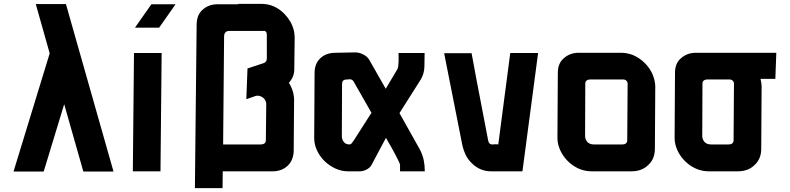

<svg xmlns="http://www.w3.org/2000/svg" viewBox="-20 -886 4085 993"><path d="M411 1 312 -347 206 1H50L237 -610L165 -865H321L567 1Z M810 0H667L673 -612H816ZM763 -864H888L803 -743H678Z M1132 0 1131 87H988L997 -760Q998 -809 1027 -835Q1059 -864 1105 -864H1212V-866H1332Q1402 -866 1453 -812Q1488 -775 1499 -731Q1502 -721 1502.5 -712Q1503 -703 1504 -693L1502 -530Q1503 -489 1474 -458Q1488 -436 1496 -408Q1501 -386 1501 -373L1499 -104Q1497 -57 1468 -29Q1437 0 1390 0H1363ZM1328 -139Q1357 -139 1355 -165L1357 -348Q1357 -363 1345 -377Q1329 -391 1313 -391Q1305 -391 1303 -390L1254 -373L1260 -532L1342 -559Q1360 -565 1360 -583V-707Q1360 -726 1344 -727V-726H1166Q1141 -726 1139 -700L1134 -139Z M1901 -32Q1893 -18 1875.5 -9Q1858 0 1841 0H1780Q1746 0 1714.5 -14.5Q1683 -29 1658.5 -53Q1634 -77 1619.5 -108Q1605 -139 1605 -173L1607 -509Q1607 -557 1637 -585Q1667 -613 1715 -613L1818 -615Q1838 -615 1859.5 -604Q1881 -593 1890 -576L1975 -427L2034 -526Q2038 -532 2039.5 -543.5Q2041 -555 2041.5 -568Q2042 -581 2041.5 -593Q2041 -605 2041 -612H2176Q2176 -577 2175 -540.5Q2174 -504 2155 -473L2046 -301L2152 -112Q2166 -84 2171.5 -57.5Q2177 -31 2177 0H2049V-33Q2049 -37 2043 -50Q2037 -63 2027 -82Q2017 -101 2004 -124.5Q1991 -148 1976 -173ZM1764 -474Q1757 -472 1753 -467Q1749 -462 1749 -449L1748 -182Q1748 -165 1758 -152Q1768 -139 1787 -139Q1795 -139 1800.5 -147Q1806 -155 1810 -160L1900 -301H1902L1808 -466Q1801 -476 1789 -476Z M2520 0Q2462 0 2420 -42Q2399 -62 2387.5 -87Q2376 -112 2370 -141L2277 -611H2419Q2421 -599 2442 -486.5Q2463 -374 2505 -158Q2509 -139 2525 -139Q2527 -139 2530.5 -139Q2534 -139 2541 -140Q2542 -140 2545.5 -140Q2549 -140 2557 -139L2619 -612H2763L2682 0Z M2865 -509Q2865 -558 2895 -584Q2927 -613 2973 -613H3192Q3251 -613 3299 -574Q3349 -533 3364 -475Q3369 -453 3369 -440L3367 -117Q3367 -64 3333 -33Q3300 0 3246 0H3040Q2981 0 2932 -39Q2882 -80 2867 -139Q2863 -154 2863 -173ZM3006 -182Q3006 -177 3007 -173Q3016 -139 3051 -139H3198Q3226 -139 3224 -165L3226 -453V-457Q3221 -475 3203 -475H3034Q3005 -475 3007 -449Z M3612 -182Q3612 -177 3613 -173Q3622 -139 3657 -139H3748Q3776 -139 3774 -165L3776 -453V-457Q3771 -475 3753 -475H3640Q3611 -475 3613 -449ZM3990 -478H3913L3914 -475Q3919 -453 3919 -440L3917 -117Q3917 -64 3883 -33Q3850 0 3796 0H3646Q3587 0 3538 -39Q3488 -80 3473 -139Q3469 -154 3469 -173L3471 -509Q3471 -558 3501 -584Q3533 -613 3579 -613H3995Z"/></svg>

Font: Covid19
Style: Regular
Weight: 400
Designer: Peter Wiegel
Foundry: (c) CAT - Ing. Peter Wiegel.  for Rudolf Maass + Partner GmbH
Version: Version 001.000